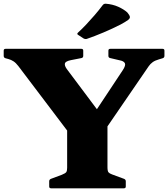

<svg xmlns="http://www.w3.org/2000/svg" viewBox="-22 -1018 909 1038"><path d="M341 0V-337H559V0ZM77 -661Q64 -678 51 -686.5Q38 -695 23 -699L8 -703Q-2 -706 -2 -716V-744Q-2 -754 8 -754H418Q428 -754 428 -744V-716Q428 -706 418 -704L362 -693Q332 -687 329 -675Q326 -663 339 -645L545 -370L420 -304L642 -639Q659 -665 653 -676.5Q647 -688 625 -692L574 -704Q564 -706 564 -716V-744Q564 -754 574 -754H857Q867 -754 867 -744V-716Q867 -706 857 -703L837 -697Q816 -691 803.5 -682Q791 -673 782 -660L492 -237H398ZM254 0Q244 0 244 -10V-38Q244 -47 253 -51L312 -73Q332 -81 336.5 -88Q341 -95 341 -111V-201H559V-115Q559 -93 564.5 -86.5Q570 -80 584 -75L649 -51Q658 -47 658 -38V-10Q658 0 648 0ZM401 -829Q392 -834 399 -841Q422 -862 444.5 -886Q467 -910 489.5 -936Q512 -962 533 -990Q539 -998 549 -998Q587 -995 617 -981.5Q647 -968 666 -951Q678 -937 680 -928Q682 -919 671 -910.5Q660 -902 631 -886Q586 -863 537.5 -842.5Q489 -822 448 -808Q440 -805 430 -810Z"/></svg>

Font: Hahmlet Black
Style: Regular
Weight: 900
Version: Version 1.002